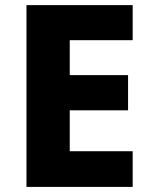

<svg xmlns="http://www.w3.org/2000/svg" viewBox="-20 -734 595 754"><path d="M501 -140.1H253.9V-300.8H482.9V-439H253.9V-576.2H501V-713.9H84V0H501Z"/></svg>

Font: Noto Reveo Sans
Style: Regular
Weight: 800
Designer: Monotype Design Team
Foundry: Monotype Imaging Inc.
Version: Version 2.007